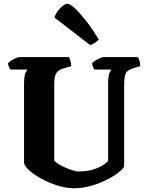

<svg xmlns="http://www.w3.org/2000/svg" viewBox="-20 -1010 782 1030"><path d="M378 0Q337 0 291 -14Q245 -28 204.5 -50Q164 -72 137.5 -95.5Q111 -119 109 -137V-557Q109 -605 117.5 -620.5Q126 -636 127 -637H35Q33 -641 28.5 -650Q24 -659 23 -671Q29 -678 41 -685.5Q53 -693 66 -698.5Q79 -704 84 -704H349Q353 -699 357.5 -685.5Q362 -672 362 -655L318 -642Q305 -638 294.5 -631Q284 -624 277.5 -607.5Q271 -591 271 -556V-149Q284 -134 310 -120.5Q336 -107 362.5 -98.5Q389 -90 402 -90Q455 -90 497 -106.5Q539 -123 560 -146V-556Q560 -605 568 -620.5Q576 -636 577 -637H486Q483 -642 479 -650.5Q475 -659 474 -671Q480 -678 492.5 -685.5Q505 -693 517.5 -698.5Q530 -704 535 -704H719Q724 -698 728 -685Q732 -672 732 -655L695 -644Q662 -634 654 -615Q646 -596 646 -549V-116Q635 -98 607 -78Q579 -58 541 -40Q503 -22 460.5 -11Q418 0 378 0ZM464 -768 272 -916Q278 -935 291 -952Q304 -969 318 -979.5Q332 -990 342 -990Q355 -990 381 -966Q407 -942 440.5 -899.5Q474 -857 510 -799Q505 -792 492.5 -782.5Q480 -773 464 -768Z"/></svg>

Font: Texturina 72pt Black
Style: Regular
Weight: 900
Designer: Guillermo Torres Carreño
Foundry: Omnibus-Type
Version: Version 1.002; ttfautohint (v1.8.3)